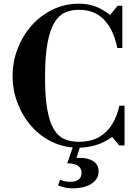

<svg xmlns="http://www.w3.org/2000/svg" viewBox="-20 -785 739 1036"><path d="M403 12Q327 12 262 -19Q197 -50 149.5 -104Q102 -158 75 -228Q48 -298 48 -375Q48 -452 75 -522Q102 -592 150 -646.5Q198 -701 263.5 -733Q329 -765 406 -765Q456 -765 495.5 -750Q535 -735 574 -704L615 -754H640V-526H613Q602 -583 577 -630Q552 -677 510 -704.5Q468 -732 404 -732Q364 -732 331 -717.5Q298 -703 274 -664Q250 -625 236.5 -553.5Q223 -482 223 -369Q223 -263 235 -195Q247 -127 270 -88.5Q293 -50 326.5 -35Q360 -20 403 -20Q472 -20 516.5 -46.5Q561 -73 587 -117.5Q613 -162 624 -215H652V0H624L585 -46Q544 -16 497.5 -2Q451 12 403 12ZM373 231Q343 231 322 225Q301 219 293 214L304 185Q312 189 328.5 192.5Q345 196 360 196Q388 196 404 184Q420 172 420 148Q420 97 343 96L379 -9H417L393 67H412Q457 67 484.5 85.5Q512 104 512 139Q512 182 473.5 206.5Q435 231 373 231Z"/></svg>

Font: Libre Bodoni Medium
Style: Regular
Weight: 500
Designer: Pablo Impallari, Rodrigo Fuenzalida
Foundry: Impallari Type
Version: Version 2.005;gftools[0.9.23]